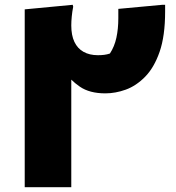

<svg xmlns="http://www.w3.org/2000/svg" viewBox="-20 -780 734 800"><path d="M83 -741 283 -760 285 -752Q281 -732 279 -711.5Q277 -691 277 -674Q277 -633 290 -605.5Q303 -578 328 -564Q353 -550 388 -550Q402 -550 414 -551.5Q426 -553 438 -557Q457 -586 465 -623Q473 -660 473 -704V-743L656 -760H668V-732Q668 -630 645 -564Q622 -498 584.5 -460Q547 -422 504 -406.5Q461 -391 419 -391Q353 -391 312.5 -419Q272 -447 249 -482L277 -525V0H83Z"/></svg>

Font: Kufam ExtraBold
Style: Italic
Weight: 800
Italic angle: -11°
Designer: Artur Schmal
Foundry: Original Type
Version: Version 1.301; ttfautohint (v1.8.3)